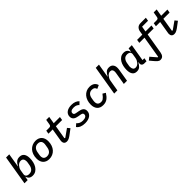

<svg xmlns="http://www.w3.org/2000/svg" viewBox="426 -2538 4548 4548"><g transform="rotate(-45 2700.0 -264.0)"><path d="M163 -740H270L213 -394H217Q232 -424 249 -448.5Q266 -473 287 -491Q308 -509 334.5 -518.5Q361 -528 395 -528Q475 -528 513.5 -476Q552 -424 552 -328Q552 -266 537.5 -205Q523 -144 493 -96Q463 -48 417.5 -18Q372 12 310 12Q251 12 216 -15Q181 -42 167 -93H162L147 0H40ZM277 -75Q344 -75 380.5 -115.5Q417 -156 428 -219L440 -290Q442 -299 443 -310.5Q444 -322 444 -333Q444 -382 422 -411.5Q400 -441 352 -441Q292 -441 246 -387Q229 -368 214 -340Q199 -312 193 -276L176 -173Q168 -128 195.5 -101.5Q223 -75 277 -75Z M865 12Q814 12 775 -4Q736 -20 709.5 -48.5Q683 -77 669 -117.5Q655 -158 655 -208Q655 -282 676 -341Q697 -400 734.5 -441.5Q772 -483 823.5 -505.5Q875 -528 935 -528Q986 -528 1025 -512Q1064 -496 1090.5 -467.5Q1117 -439 1131 -398Q1145 -357 1145 -308Q1145 -234 1124 -175Q1103 -116 1065.5 -74.5Q1028 -33 976.5 -10.5Q925 12 865 12ZM872 -73Q935 -73 973 -111.5Q1011 -150 1022 -218L1033 -284Q1035 -298 1036.5 -310Q1038 -322 1038 -331Q1038 -388 1008.5 -415.5Q979 -443 928 -443Q865 -443 827 -404.5Q789 -366 778 -298L767 -232Q765 -218 763.5 -206Q762 -194 762 -185Q762 -128 791.5 -100.5Q821 -73 872 -73Z M1455 12Q1407 12 1383 -14Q1359 -40 1359 -85Q1359 -94 1361 -106.5Q1363 -119 1365 -133L1414 -429H1272L1286 -516H1382Q1411 -516 1425 -527.5Q1439 -539 1444 -568L1466 -698H1566L1536 -516H1744L1730 -429H1521L1464 -87L1484 -77L1680 -216L1733 -152L1642 -84Q1608 -58 1582.5 -40Q1557 -22 1535 -10.5Q1513 1 1494 6.5Q1475 12 1455 12Z M2064 12Q1988 12 1932 -11.5Q1876 -35 1845 -80L1913 -140Q1968 -70 2072 -70Q2131 -70 2164.5 -91Q2198 -112 2198 -151Q2198 -181 2179.5 -192.5Q2161 -204 2133 -209L2058 -222Q2029 -227 2002.5 -236Q1976 -245 1956 -260.5Q1936 -276 1923.5 -300Q1911 -324 1911 -359Q1911 -401 1928.5 -432.5Q1946 -464 1976.5 -485.5Q2007 -507 2048 -517.5Q2089 -528 2137 -528Q2206 -528 2256.5 -507.5Q2307 -487 2336 -452L2270 -389Q2255 -410 2221 -428Q2187 -446 2131 -446Q2075 -446 2045.5 -426Q2016 -406 2016 -370Q2016 -339 2035.5 -328Q2055 -317 2083 -312L2158 -298Q2186 -293 2212 -284.5Q2238 -276 2258.5 -261.5Q2279 -247 2291.5 -223.5Q2304 -200 2304 -165Q2304 -124 2287 -91Q2270 -58 2238.5 -35Q2207 -12 2162.5 0Q2118 12 2064 12Z M2671 12Q2571 12 2519 -47Q2467 -106 2467 -206Q2467 -276 2487 -335.5Q2507 -395 2543.5 -437.5Q2580 -480 2630.5 -504Q2681 -528 2742 -528Q2784 -528 2816 -518.5Q2848 -509 2871 -491.5Q2894 -474 2908.5 -451Q2923 -428 2930 -401L2841 -362Q2828 -404 2803 -421.5Q2778 -439 2732 -439Q2677 -439 2639.5 -403.5Q2602 -368 2590 -296L2580 -236Q2578 -222 2577 -211Q2576 -200 2576 -189Q2576 -133 2604.5 -105Q2633 -77 2687 -77Q2703 -77 2719.5 -80.5Q2736 -84 2754.5 -96.5Q2773 -109 2796 -132.5Q2819 -156 2848 -196L2919 -152Q2894 -112 2868 -81.5Q2842 -51 2813 -30Q2784 -9 2749 1.5Q2714 12 2671 12Z M3168 -740H3275L3217 -394H3222Q3251 -456 3290 -492Q3329 -528 3392 -528Q3461 -528 3496.5 -486.5Q3532 -445 3532 -379Q3532 -361 3530.5 -341.5Q3529 -322 3524 -296L3475 0H3368L3418 -300Q3420 -314 3422 -329.5Q3424 -345 3424 -358Q3424 -393 3406.5 -417Q3389 -441 3349 -441Q3319 -441 3295.5 -427Q3272 -413 3252 -389Q3242 -377 3223.5 -347Q3205 -317 3198 -276L3152 0H3045Z M3799 12Q3722 12 3685 -40Q3648 -92 3648 -188Q3648 -250 3662 -311Q3676 -372 3705 -420Q3734 -468 3778.5 -498Q3823 -528 3884 -528Q3941 -528 3975.5 -501Q4010 -474 4024 -423H4029L4044 -516H4151L4080 -86H4143L4128 0H4063Q4011 0 3988.5 -26Q3966 -52 3974 -96L3978 -122H3974Q3945 -62 3905 -25Q3865 12 3799 12ZM3842 -75Q3901 -75 3946 -129Q3962 -148 3977 -176Q3992 -204 3998 -240L4015 -343Q4023 -388 3996.5 -414.5Q3970 -441 3917 -441Q3852 -441 3817.5 -400.5Q3783 -360 3772 -297L3760 -226Q3758 -217 3757 -205.5Q3756 -194 3756 -183Q3756 -134 3776.5 -104.5Q3797 -75 3842 -75Z M4388 212Q4367 212 4349 204.5Q4331 197 4313.5 182Q4296 167 4276 144.5Q4256 122 4230 91L4178 28L4251 -29L4382 123L4398 119L4489 -429H4315L4329 -516H4503L4519 -612Q4528 -666 4565 -703Q4602 -740 4671 -740H4846L4832 -653H4633L4610 -516H4810L4796 -429H4596L4510 86Q4500 145 4471 178.5Q4442 212 4388 212Z M5055 12Q5007 12 4983 -14Q4959 -40 4959 -85Q4959 -94 4961 -106.5Q4963 -119 4965 -133L5014 -429H4872L4886 -516H4982Q5011 -516 5025 -527.5Q5039 -539 5044 -568L5066 -698H5166L5136 -516H5344L5330 -429H5121L5064 -87L5084 -77L5280 -216L5333 -152L5242 -84Q5208 -58 5182.5 -40Q5157 -22 5135 -10.5Q5113 1 5094 6.5Q5075 12 5055 12Z"/></g></svg>

Font: IBM Plex Mono Medm
Style: Italic
Weight: 500
Italic angle: -9°
Monospace: yes
Designer: Mike Abbink, Paul van der Laan, Pieter van Rosmalen
Foundry: Bold Monday
Version: Version 2.3